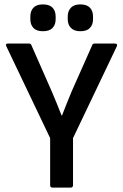

<svg xmlns="http://www.w3.org/2000/svg" viewBox="-20 -853 560 873"><path d="M219 0Q208 0 208 -11V-225L9 -642Q3 -655 16 -655H111Q121 -655 123 -647L215 -438Q227 -411 238 -383Q249 -355 260 -328H262Q273 -356 284 -384Q295 -412 307 -440L399 -647Q401 -655 411 -655H503Q516 -655 511 -642L312 -225V-11Q312 0 301 0ZM175 -711Q146 -711 132 -726Q118 -741 118 -765V-778Q118 -803 132 -818Q146 -833 175 -833Q205 -833 219 -818Q233 -803 233 -778V-765Q233 -741 219 -726Q205 -711 175 -711ZM345 -711Q317 -711 302.5 -726Q288 -741 288 -765V-778Q288 -803 302.5 -818Q317 -833 345 -833Q375 -833 389 -818Q403 -803 403 -778V-765Q403 -741 389 -726Q375 -711 345 -711Z"/></svg>

Font: Sofia Sans Extra Cond
Style: Bold
Weight: 700
Width: 1
Designer: Botio Nikoltchev, Ani Petrova
Foundry: lettersoup
Version: Version 4.100; ttfautohint (v1.8.3)